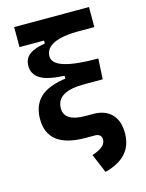

<svg xmlns="http://www.w3.org/2000/svg" viewBox="-140 -816 865 1135"><g transform="rotate(-15 293.0 -248.5)"><path d="M299.8 9.8Q183.8 9.8 125.9 -34.4Q67.9 -78.6 67.9 -167Q67.9 -250 118.1 -298.4Q168.4 -346.8 287.1 -361.8L493.7 -424.3L486.8 -298.8H373.5Q288 -298.8 245.6 -273.3Q203.1 -247.7 203.1 -196.3Q203.1 -156 235.6 -135.9Q268 -115.7 332.5 -115.7H378.9L356.4 9.8ZM361.3 234.4 312.5 118.2Q352.2 106 374.3 87.8Q396.5 69.7 396.5 45.4Q396.5 28.3 386 19Q375.6 9.8 356.4 9.8L378.9 -115.7Q451.7 -115.7 491.7 -74.5Q531.7 -33.2 531.7 41Q531.7 116.2 489.5 164.1Q447.3 211.9 361.3 234.4ZM274.4 -298.8V-377Q169.4 -382.3 126 -410.1Q82.5 -437.9 82.5 -488.3Q82.5 -532.7 114.7 -557.4Q147 -582 210.9 -591.3V-634.8L431.6 -610.4Q324.7 -610.4 271.2 -585.4Q217.8 -560.5 217.8 -510.3Q217.8 -467.1 286.5 -445.7Q355.3 -424.3 493.7 -424.3L486.8 -298.8ZM61 -609.9V-732.4H519V-609.9Z"/></g></svg>

Font: Cascadia Mono
Style: Regular
Weight: 400
Monospace: yes
Designer: Aaron Bell
Foundry: Saja Typeworks
Version: Version 2404.023